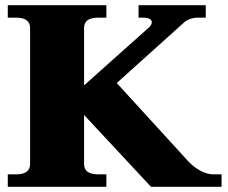

<svg xmlns="http://www.w3.org/2000/svg" viewBox="-20 -720 879 740"><path d="M834 -48V0H562L304 -277V-88Q304 -48 358 -48H390V0H10V-48H42Q96 -48 96 -88V-612Q96 -652 42 -652H10V-700H390V-652H358Q304 -652 304 -612V-391L555 -615Q565 -625 565 -634Q565 -652 530 -652H514V-700H773V-652H743Q727 -652 713 -647Q699 -642 690 -634L430 -400L705 -99Q725 -77 751.5 -62.5Q778 -48 802 -48Z"/></svg>

Font: Taviraj Black
Style: Regular
Weight: 900
Designer: Katatrad Team
Foundry: CadsonDemak
Version: Version 1.001